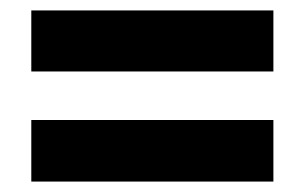

<svg xmlns="http://www.w3.org/2000/svg" viewBox="-20 -536 584 368"><path d="M40 -399H504V-516H40ZM40 -188H504V-306H40Z"/></svg>

Font: Noto Sans Myanmar SemiCondensed ExtraBold
Style: Regular
Weight: 800
Width: 4
Designer: Monotype Design Team
Foundry: Monotype Imaging Inc.
Version: Version 2.107